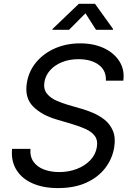

<svg xmlns="http://www.w3.org/2000/svg" viewBox="-20 -962 681 995"><path d="M280.8 12.7Q202.6 12.7 147 -12.5Q91.3 -37.6 64 -83.5Q36.6 -129.4 42.5 -190.4H137.7Q134.8 -149.4 154.3 -122.8Q173.8 -96.2 208.7 -83.3Q243.7 -70.3 286.6 -70.3Q335.9 -70.3 377.9 -86.4Q419.9 -102.5 447.8 -131.6Q475.6 -160.6 481.9 -199.7Q487.8 -234.9 471.9 -256.6Q456.1 -278.3 425.8 -292.5Q395.5 -306.6 357.4 -317.9L273.4 -342.8Q195.3 -365.7 151.1 -410.6Q106.9 -455.6 119.1 -531.7Q128.9 -593.3 167.7 -639.6Q206.5 -686 265.6 -711.7Q324.7 -737.3 395.5 -737.3Q466.3 -737.3 519.3 -712.2Q572.3 -687 599.4 -643.3Q626.5 -599.6 619.1 -543.9H528.8Q531.2 -596.7 491.7 -626Q452.1 -655.3 386.7 -655.3Q339.4 -655.3 301.8 -640.1Q264.2 -625 240.2 -598.4Q216.3 -571.8 210.4 -538.1Q204.1 -500 223.4 -476.6Q242.7 -453.1 273.2 -440.2Q303.7 -427.2 329.6 -419.4L398.9 -399.4Q426.3 -391.6 459.2 -378.2Q492.2 -364.7 521 -342.3Q549.8 -319.8 564.9 -284.7Q580.1 -249.5 571.8 -198.2Q562 -138.7 525.1 -90.8Q488.3 -43 426.8 -15.1Q365.2 12.7 280.8 12.7ZM337.9 -807.6H251.5L252.4 -812L388.7 -942.4H472.2L565.9 -812L564.9 -807.6H477.5L422.9 -893.1Z"/></svg>

Font: Inter Variable
Style: Italic
Weight: 400
Italic angle: -9.39999°
Designer: Rasmus Andersson
Foundry: rsms
Version: Version 4.001;git-9221beed3